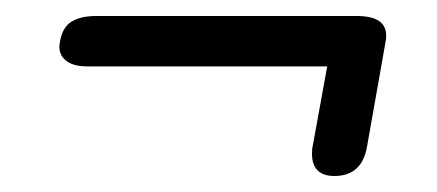

<svg xmlns="http://www.w3.org/2000/svg" viewBox="-20 -325 546 240"><path d="M370 -133Q370 -140 371 -143L389 -242H89Q70 -242 61 -250.5Q52 -259 55 -273Q58 -291 69.5 -298Q81 -305 100 -305H426Q468 -305 462 -273L439 -143Q433 -105 398 -105Q370 -105 370 -133Z"/></svg>

Font: Kodchasan
Style: Italic
Weight: 400
Italic angle: -10°
Version: Version 1.000; ttfautohint (v1.6)